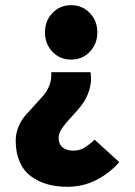

<svg xmlns="http://www.w3.org/2000/svg" viewBox="-20 -532 518 734"><path d="M40 5.9Q40 -22 50.8 -47.6Q61.5 -73.2 77.4 -91.1Q93.3 -108.9 111.6 -128.9Q129.9 -148.9 145 -166Q160.2 -183.1 169.2 -206.5Q178.2 -230 175.8 -255.9H326.2Q331.5 -219.7 321 -186.8Q310.5 -153.8 291.7 -129.6Q272.9 -105.5 252.9 -84.7Q232.9 -64 218.5 -43.5Q204.1 -22.9 204.1 -5.9Q204.1 19.5 219.7 31.7Q235.4 43.9 259.8 43.9Q283.2 43.9 300.8 33.7Q318.4 23.4 341.8 2L436 87.9Q397 131.8 346.4 157Q295.9 182.1 237.8 182.1Q195.3 182.1 160.4 172.1Q125.5 162.1 97.9 141.6Q70.3 121.1 55.2 86.4Q40 51.8 40 5.9ZM180.4 -334.2Q151.9 -364.3 151.9 -408.2Q151.9 -452.1 180.4 -482.2Q209 -512.2 252 -512.2Q294.9 -512.2 323.5 -482.2Q352.1 -452.1 352.1 -408.2Q352.1 -364.3 323.5 -334.2Q294.9 -304.2 252 -304.2Q209 -304.2 180.4 -334.2Z"/></svg>

Font: Source Sans Pro Black
Style: Regular
Weight: 900
Designer: Paul D. Hunt
Foundry: Adobe Systems Incorporated
Version: Version 2.020;PS 2.0;hotconv 1.0.86;makeotf.lib2.5.63406